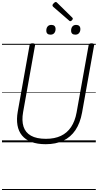

<svg xmlns="http://www.w3.org/2000/svg" viewBox="-20 -1429 982 1928"><path d="M439 19Q355 19 295.5 -3.5Q236 -26 201 -68.5Q166 -111 155.5 -171.5Q145 -232 158 -307L277 -975Q278 -985 284.5 -989.5Q291 -994 307 -994Q321 -994 327.5 -989.5Q334 -985 332 -974L212 -303Q197 -218 216 -158Q235 -98 291 -66.5Q347 -35 441 -35Q528 -35 591 -64.5Q654 -94 693.5 -153Q733 -212 749 -299L870 -975Q872 -985 878.5 -989.5Q885 -994 900 -994Q929 -994 925 -974L804 -298Q785 -193 737.5 -122.5Q690 -52 615.5 -16.5Q541 19 439 19ZM487 -1081Q467 -1081 456 -1091Q445 -1101 445 -1122Q445 -1147 458 -1163Q471 -1179 496 -1179Q516 -1179 527 -1168.5Q538 -1158 538 -1137Q538 -1113 525 -1097Q512 -1081 487 -1081ZM736 -1081Q716 -1081 705 -1091Q694 -1101 694 -1122Q694 -1147 707 -1163Q720 -1179 745 -1179Q764 -1179 775.5 -1168.5Q787 -1158 787 -1137Q787 -1113 774 -1097Q761 -1081 736 -1081ZM685 -1216Q682 -1216 679 -1218Q676 -1220 672 -1224L515 -1360Q510 -1365 508.5 -1368Q507 -1371 507 -1375Q507 -1382 513 -1389.5Q519 -1397 526.5 -1403Q534 -1409 541 -1409Q545 -1409 548 -1406.5Q551 -1404 555 -1400L705 -1253Q709 -1250 710 -1247Q711 -1244 711 -1241Q711 -1234 702 -1225Q693 -1216 685 -1216ZM0 469H942V479H0ZM0 -20H942V0H0ZM0 -505H942V-500H0ZM0 -989H942V-979H0Z"/></svg>

Font: Playwrite DE VA Guides
Style: Regular
Weight: 400
Designer: Veronika Burian, José Scaglione
Foundry: TypeTogether
Version: Version 1.003